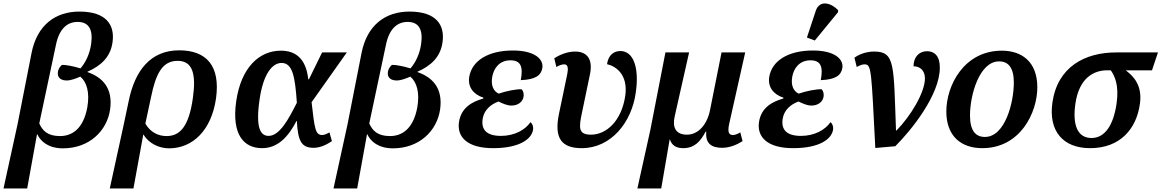

<svg xmlns="http://www.w3.org/2000/svg" viewBox="-64 -835 6624 1095"><path d="M-44 240H91L147 -69H149C167 -29 212 11 295 11C444 11 546 -87 564 -211C581 -332 521 -394 435 -424V-426C512 -460 567 -510 578 -596C591 -691 544 -769 389 -769C250 -769 147 -690 116 -533L36 -126ZM278 -59C206 -59 178 -91 160 -131L255 -579C274 -672 320 -710 379 -710C443 -710 467 -666 456 -586C448 -526 423 -477 395 -445C356 -457 311 -466 289 -465C273 -451 267 -434 266 -423C262 -391 285 -375 320 -376C337 -376 370 -387 394 -398C430 -368 449 -309 434 -223C411 -99 346 -59 278 -59Z M670 -259 640 -117 562 240H697L753 -67H755C784 -17 844 11 900 11C1035 11 1142 -92 1168 -274C1194 -461 1112 -548 958 -548C793 -548 705 -431 670 -259ZM886 -59C839 -59 794 -80 765 -130L798 -284C824 -409 859 -488 949 -488C1036 -488 1055 -411 1036 -276C1013 -111 961 -59 886 -59Z M1431 10C1521 10 1581 -56 1627 -145H1629C1635 -27 1657 8 1725 8C1767 8 1804 -14 1829 -30L1815 -80C1797 -70 1785 -65 1773 -65C1734 -65 1730 -104 1713 -252L1914 -536H1773L1698 -383H1694C1681 -505 1618 -546 1538 -546C1415 -546 1311 -451 1283 -257C1256 -65 1328 10 1431 10ZM1468 -60C1422 -60 1393 -104 1416 -265C1437 -414 1489 -476 1542 -476C1604 -476 1619 -399 1629 -249C1584 -160 1532 -60 1468 -60Z M1838 240H1973L2029 -69H2031C2049 -29 2094 11 2177 11C2326 11 2428 -87 2446 -211C2463 -332 2403 -394 2317 -424V-426C2394 -460 2449 -510 2460 -596C2473 -691 2426 -769 2271 -769C2132 -769 2029 -690 1998 -533L1918 -126ZM2160 -59C2088 -59 2060 -91 2042 -131L2137 -579C2156 -672 2202 -710 2261 -710C2325 -710 2349 -666 2338 -586C2330 -526 2305 -477 2277 -445C2238 -457 2193 -466 2171 -465C2155 -451 2149 -434 2148 -423C2144 -391 2167 -375 2202 -376C2219 -376 2252 -387 2276 -398C2312 -368 2331 -309 2316 -223C2293 -99 2228 -59 2160 -59Z M2748 10C2901 10 2968 -43 2976 -95C2979 -114 2972 -131 2961 -138C2932 -95 2871 -60 2793 -60C2713 -60 2678 -94 2689 -159C2697 -207 2734 -240 2779 -256C2802 -245 2828 -233 2851 -233C2887 -232 2917 -252 2922 -284C2924 -298 2922 -314 2911 -326C2881 -327 2827 -317 2780 -301C2750 -315 2735 -348 2743 -396C2752 -447 2785 -491 2847 -491C2905 -491 2921 -456 2906 -378C2991 -381 3022 -406 3029 -447C3037 -496 2988 -547 2861 -547C2719 -547 2627 -488 2612 -396C2603 -339 2636 -296 2693 -278L2692 -273C2628 -255 2567 -221 2554 -141C2540 -55 2600 10 2748 10Z M3254 10C3420 10 3539 -136 3562 -308C3582 -444 3551 -544 3474 -544C3436 -544 3405 -520 3398 -469C3447 -458 3519 -411 3502 -289C3481 -145 3394 -67 3307 -67C3235 -67 3236 -104 3255 -192L3300 -408C3320 -500 3282 -541 3216 -541C3169 -541 3126 -521 3097 -503L3109 -453C3124 -462 3141 -468 3153 -468C3172 -468 3180 -454 3170 -407L3124 -186C3095 -47 3138 10 3254 10Z M3571 240H3707L3755 -39H3757C3767 -6 3793 10 3832 10C3896 10 3930 -27 3960 -84H3964C3958 -16 3994 8 4055 8C4096 8 4138 -9 4171 -30L4158 -80C4143 -71 4128 -65 4116 -65C4095 -65 4084 -78 4094 -126L4186 -536H4051L3986 -210C3971 -130 3922 -67 3854 -67C3788 -67 3770 -110 3784 -172L3866 -536H3731L3645 -94Z M4583 -604 4715 -765 4716 -777C4676 -819 4611 -837 4589 -775L4538 -621ZM4459 10C4612 10 4679 -43 4687 -95C4690 -114 4683 -131 4672 -138C4643 -95 4582 -60 4504 -60C4424 -60 4389 -94 4400 -159C4408 -207 4445 -240 4490 -256C4513 -245 4539 -233 4562 -233C4598 -232 4628 -252 4633 -284C4635 -298 4633 -314 4622 -326C4592 -327 4538 -317 4491 -301C4461 -315 4446 -348 4454 -396C4463 -447 4496 -491 4558 -491C4616 -491 4632 -456 4617 -378C4702 -381 4733 -406 4740 -447C4748 -496 4699 -547 4572 -547C4430 -547 4338 -488 4323 -396C4314 -339 4347 -296 4404 -278L4403 -273C4339 -255 4278 -221 4265 -141C4251 -55 4311 10 4459 10Z M4809 -506 4822 -453C4841 -463 4853 -468 4867 -468C4907 -468 4905 -434 4928 9L5042 -1C5133 -92 5296 -293 5296 -450C5296 -516 5265 -543 5223 -543C5180 -543 5146 -512 5146 -457C5183 -457 5211 -433 5211 -388C5211 -306 5127 -170 5049 -91H5046C5032 -466 5042 -541 4921 -541C4885 -541 4842 -530 4809 -506Z M5538 10C5756 10 5852 -194 5852 -337C5852 -485 5761 -546 5650 -546C5434 -546 5333 -348 5333 -199C5333 -59 5417 10 5538 10ZM5553 -54C5501 -54 5468 -88 5468 -177C5468 -292 5521 -485 5634 -485C5686 -485 5718 -450 5718 -364C5718 -252 5669 -54 5553 -54Z M6153 10C6326 10 6418 -102 6437 -243C6452 -346 6402 -400 6356 -434H6506L6540 -536H6301C6124 -536 5967 -454 5938 -250C5915 -88 5998 10 6153 10ZM6161 -48C6080 -48 6052 -124 6069 -243C6090 -390 6173 -434 6250 -434H6271C6293 -402 6319 -350 6304 -245C6287 -126 6240 -48 6161 -48Z"/></svg>

Font: Noto Serif SemiBold
Style: Italic
Weight: 600
Italic angle: -12°
Designer: Monotype Design Team
Foundry: Monotype Imaging Inc.
Version: Version 2.014